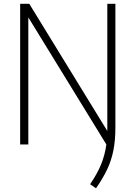

<svg xmlns="http://www.w3.org/2000/svg" viewBox="-20 -760 714 1010"><path d="M587 -740V-89Q587 -22 576.5 31Q566 84 543.8 131Q521.5 178 485 230.5L454 209Q490.5 156 511 106.8Q531.5 57.5 539.5 0L129 -668.5V0H86V-740H134L544.5 -71V-83.5V-740Z"/></svg>

Font: Encode Sans Semi Condensed ExLight
Style: Regular
Weight: 275
Width: 4
Designer: Multiple Designers
Foundry: Impallari Type
Version: Version 2.000